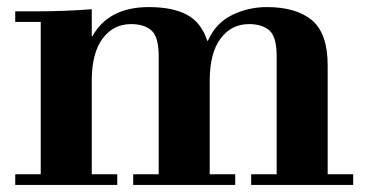

<svg xmlns="http://www.w3.org/2000/svg" viewBox="-20 -522 1040 542"><path d="M23 0V-30H95V-460H23V-490H85Q162 -490 239 -496V-420H241Q287 -502 400 -502Q467 -502 507.5 -480.5Q548 -459 565 -407H567Q589 -457 635 -479.5Q681 -502 733 -502Q816 -502 860.5 -465Q905 -428 905 -337V-30H977V0H689V-30H761V-363Q761 -418 740.5 -436Q720 -454 683 -454Q633 -454 602.5 -413Q572 -372 572 -294V-30H644V0H356V-30H428V-363Q428 -418 407.5 -436Q387 -454 350 -454Q300 -454 269.5 -413Q239 -372 239 -294V-30H311V0Z"/></svg>

Font: Justus
Style: Bold
Weight: 700
Version: Version 001.001